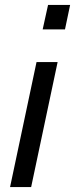

<svg xmlns="http://www.w3.org/2000/svg" viewBox="-20 -763 306 783"><path d="M154 -643 176 -743H266L245 -643ZM21 0 129 -510H215L107 0Z"/></svg>

Font: Saira Semi Condensed
Style: Italic
Weight: 400
Width: 4
Italic angle: -12°
Designer: Hector Gatti with collaboration of the Omnibus-Type team
Foundry: Omnibus-Type
Version: Version 1.001; ttfautohint (v1.8)